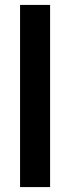

<svg xmlns="http://www.w3.org/2000/svg" viewBox="-20 -760 285 780"><path d="M61.5 0V-740H183.5V0Z"/></svg>

Font: Encode Sans Condensed Condensed SemiBold
Style: Regular
Weight: 600
Width: 3
Designer: Multiple Designers
Foundry: Impallari Type
Version: Version 3.000; ttfautohint (v1.8.3) -l 8 -r 50 -G 200 -x 14 